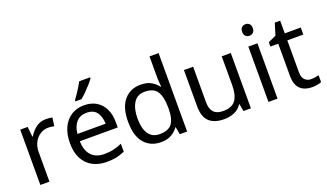

<svg xmlns="http://www.w3.org/2000/svg" viewBox="-73 -1252 2975 1748"><g transform="rotate(-20 1414.5 -378.0)"><path d="M335 -546Q350 -546 367.5 -544.5Q385 -543 398 -540L387 -459Q374 -462 358.5 -464Q343 -466 329 -466Q288 -466 252 -443.5Q216 -421 194.5 -380.5Q173 -340 173 -286V0H85V-536H157L167 -438H171Q197 -482 238 -514Q279 -546 335 -546Z M705 -546Q774 -546 823.5 -516Q873 -486 899.5 -431.5Q926 -377 926 -304V-251H559Q561 -160 605.5 -112.5Q650 -65 730 -65Q781 -65 820.5 -74.5Q860 -84 902 -102V-25Q861 -7 821 1.5Q781 10 726 10Q650 10 591.5 -21Q533 -52 500.5 -113.5Q468 -175 468 -264Q468 -352 497.5 -415Q527 -478 580.5 -512Q634 -546 705 -546ZM704 -474Q641 -474 604.5 -433.5Q568 -393 561 -321H834Q833 -389 802 -431.5Q771 -474 704 -474ZM846 -756Q834 -738 809 -709.5Q784 -681 755.5 -652.5Q727 -624 703 -606H645V-618Q660 -637 677.5 -663Q695 -689 712 -716.5Q729 -744 740 -766H846Z M1252 10Q1152 10 1092 -59.5Q1032 -129 1032 -267Q1032 -405 1092.5 -475.5Q1153 -546 1253 -546Q1315 -546 1354.5 -523Q1394 -500 1419 -467H1425Q1424 -480 1421.5 -505.5Q1419 -531 1419 -546V-760H1507V0H1436L1423 -72H1419Q1395 -38 1355 -14Q1315 10 1252 10ZM1266 -63Q1351 -63 1385.5 -109.5Q1420 -156 1420 -250V-266Q1420 -366 1387 -419.5Q1354 -473 1265 -473Q1194 -473 1158.5 -416.5Q1123 -360 1123 -265Q1123 -169 1158.5 -116Q1194 -63 1266 -63Z M2125 -536V0H2053L2040 -71H2036Q2010 -29 1964 -9.5Q1918 10 1866 10Q1769 10 1720 -36.5Q1671 -83 1671 -185V-536H1760V-191Q1760 -63 1879 -63Q1968 -63 2002.5 -113Q2037 -163 2037 -257V-536Z M2340 -737Q2360 -737 2375.5 -723.5Q2391 -710 2391 -681Q2391 -653 2375.5 -639Q2360 -625 2340 -625Q2318 -625 2303 -639Q2288 -653 2288 -681Q2288 -710 2303 -723.5Q2318 -737 2340 -737ZM2383 -536V0H2295V-536Z M2732 -62Q2752 -62 2773 -65.5Q2794 -69 2807 -73V-6Q2793 1 2767 5.5Q2741 10 2717 10Q2675 10 2639.5 -4.5Q2604 -19 2582 -55Q2560 -91 2560 -156V-468H2484V-510L2561 -545L2596 -659H2648V-536H2803V-468H2648V-158Q2648 -109 2671.5 -85.5Q2695 -62 2732 -62Z"/></g></svg>

Font: Noto Sans Old Italic
Style: Regular
Weight: 400
Designer: Monotype Design Team
Foundry: Monotype Imaging Inc.
Version: Version 2.003; ttfautohint (v1.8.4.7-5d5b)